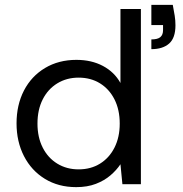

<svg xmlns="http://www.w3.org/2000/svg" viewBox="-20 -757 751 789"><path d="M293 12Q220 12 164.5 -22Q109 -56 78.5 -115.5Q48 -175 48 -250Q48 -326 78.5 -385Q109 -444 165 -477.5Q221 -511 294 -511Q356 -511 403 -486Q450 -461 475 -416V-720H559V0H483L475 -82Q459 -58 434 -36.5Q409 -15 374 -1.5Q339 12 293 12ZM303 -61Q353 -61 391 -84.5Q429 -108 450.5 -150.5Q472 -193 472 -249Q472 -306 450.5 -348.5Q429 -391 391 -414.5Q353 -438 303 -438Q254 -438 215.5 -414.5Q177 -391 155.5 -348.5Q134 -306 134 -249Q134 -193 155.5 -150.5Q177 -108 215.5 -84.5Q254 -61 303 -61ZM602 -555V-595Q628 -595 639 -604.5Q650 -614 650 -633V-654H602V-737H690Q695 -711 698 -692Q701 -673 701 -653Q701 -601 675 -578Q649 -555 602 -555Z"/></svg>

Font: DM Sans 20pt
Style: Regular
Weight: 400
Version: Version 4.004;gftools[0.9.30]